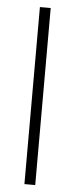

<svg xmlns="http://www.w3.org/2000/svg" viewBox="-53 -757 308 786"><g transform="rotate(5 101.0 -364.0)"><path d="M123 -727.5V0H78.6V-727.5Z"/></g></svg>

Font: Inter Display ExtraLight
Style: Regular
Weight: 200
Designer: Rasmus Andersson
Foundry: rsms
Version: Version 4.000;git-a52131595